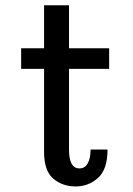

<svg xmlns="http://www.w3.org/2000/svg" viewBox="-20 -678 490 708"><path d="M142.5 -117.5V-424H58V-500H142.5V-658.5H234.5V-500H382.5V-424H234.5V-125.5Q234.5 -57 273 -57Q293 -57 303.5 -75.8Q314 -94.5 314 -126.5H376.5Q376.5 -53.5 341.5 -22Q306.5 9.5 259 9.5Q210 9.5 176.2 -19.5Q142.5 -48.5 142.5 -117.5Z"/></svg>

Font: Trispace Condensed
Style: Regular
Weight: 400
Width: 3
Designer: Tyler Finck
Foundry: Etcetera Type Company
Version: Version 1.210; ttfautohint (v1.8.3)